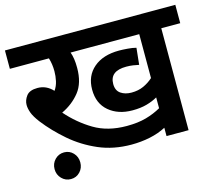

<svg xmlns="http://www.w3.org/2000/svg" viewBox="-101 -748 1083 959"><g transform="rotate(-15 440.5 -269.0)"><path d="M783 -527V0H669V-43Q631 -23 585 -13.5Q539 -4 490 -4Q397 -4 320.5 -37Q244 -70 182.5 -123Q121 -176 75 -235Q50 -268 42 -290.5Q34 -313 34 -331Q34 -355 50.5 -377Q67 -399 108 -399Q154 -399 187 -363Q201 -383 206.5 -408Q212 -433 212 -458Q212 -495 202 -527H0V-622H881V-527ZM557 -255Q592 -255 619.5 -267.5Q647 -280 669 -300V-527H314Q320 -511 323 -491Q326 -471 326 -445Q326 -367 289.5 -321Q253 -275 196 -248Q252 -184 322.5 -142Q393 -100 491 -100Q549 -100 591.5 -112Q634 -124 669 -144V-200Q645 -186 613 -177Q581 -168 539 -168Q465 -168 417.5 -208Q370 -248 370 -320Q370 -391 418.5 -432.5Q467 -474 550 -474Q567 -474 593.5 -472Q620 -470 638 -465L629 -379Q616 -382 599.5 -384.5Q583 -387 564 -387Q479 -387 479 -320Q479 -286 501.5 -270.5Q524 -255 557 -255ZM86 15Q86 -14 105.5 -34Q125 -54 153 -54Q181 -54 200 -34Q219 -14 219 15Q219 44 200 64Q181 84 153 84Q125 84 105.5 64Q86 44 86 15Z"/></g></svg>

Font: Noto Sans Devanagari UI SemiBold
Style: Regular
Weight: 600
Designer: Jelle Bosma - Monotype Design Team
Foundry: Monotype Imaging Inc.
Version: Version 2.003; ttfautohint (v1.8.4.7-5d5b)